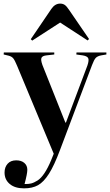

<svg xmlns="http://www.w3.org/2000/svg" viewBox="-23 -804 604 1054"><path d="M153.8 -581.1 146 -588.9 258.8 -754.9Q278.8 -784.2 307.1 -784.2Q321.8 -784.2 332.3 -777.1Q342.8 -770 356 -750L465.8 -589.8L458 -582L307.1 -680.2ZM108.9 230Q59.1 230 30.5 206.1Q2 182.1 2 143.1Q2 113.8 18.8 95Q35.6 76.2 65.9 76.2Q93.8 76.2 110.4 90.3Q127 104.5 127 127.9Q127 149.4 111.8 206.1Q131.8 207 147.7 203.1Q163.6 199.2 182.9 187Q202.1 174.8 220.9 146.7Q239.7 118.7 257.8 75.2L272 40L70.8 -442.9Q58.1 -473.6 49.8 -483.6Q41.5 -493.7 25.9 -498L-2.9 -504.9L-2 -516.1H274.9V-504.9L231.9 -500Q210 -497.6 204.8 -486.6Q199.7 -475.6 210 -446.8L335.9 -130.9H338.9L457 -444.8Q466.8 -474.1 460.9 -485.1Q455.1 -496.1 431.2 -500L396 -504.9L397 -516.1H561V-504.9L532.2 -500Q512.2 -496.1 502.7 -486.1Q493.2 -476.1 481.9 -445.8L306.2 20Q274.4 105 245.6 150.1Q216.8 195.3 185.8 212.6Q154.8 230 108.9 230Z"/></svg>

Font: Display Semibold
Style: Regular
Weight: 600
Designer: Latin by Veronika Burian and Jose Scaglione. Greek by Irene Vlachou. Cyrillic by Vera Evstafieva.
Foundry: TypeTogether
Version: Version 3.002